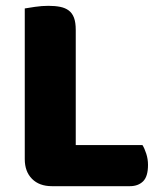

<svg xmlns="http://www.w3.org/2000/svg" viewBox="-20 -636 553 659"><path d="M158 3Q115 3 90 -22Q65 -47 65 -90V-607Q76 -609 100 -612.5Q124 -616 146 -616Q169 -616 186.5 -612.5Q204 -609 216 -600Q228 -591 234 -575Q240 -559 240 -533V-138H469Q476 -127 482 -108.5Q488 -90 488 -70Q488 -30 471 -13.5Q454 3 426 3Z"/></svg>

Font: Baloo Thambi
Style: Regular
Weight: 400
Designer: Aadarsh Rajan and Ek Type
Foundry: Ek Type
Version: Version 1.443;PS 1.000;hotconv 16.6.51;makeotf.lib2.5.65220;